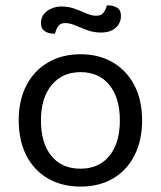

<svg xmlns="http://www.w3.org/2000/svg" viewBox="-20 -675 593 708"><path d="M504 -231Q504 -157 476 -102Q448 -47 397 -17Q346 13 277 13Q208 13 156.5 -17Q105 -47 77 -102Q49 -157 49 -231Q49 -306 77.5 -360.5Q106 -415 157.5 -445Q209 -475 277 -475Q345 -475 396 -445Q447 -415 475.5 -360.5Q504 -306 504 -231ZM277 -409Q210 -409 170.5 -361.5Q131 -314 131 -231Q131 -147 169.5 -100Q208 -53 277 -53Q345 -53 383.5 -100.5Q422 -148 422 -231Q422 -314 383.5 -361.5Q345 -409 277 -409ZM206 -651Q234 -651 256.5 -642.5Q279 -634 298.5 -625.5Q318 -617 335 -617Q353 -617 361.5 -628Q370 -639 374 -655H380Q398 -655 412 -646.5Q426 -638 426 -617Q426 -589 406 -572Q386 -555 353 -555Q325 -555 301 -564Q277 -573 257 -581.5Q237 -590 221 -590Q203 -590 195 -579Q187 -568 183 -551H177Q159 -551 145 -560Q131 -569 131 -589Q131 -609 141.5 -622.5Q152 -636 169.5 -643.5Q187 -651 206 -651Z"/></svg>

Font: Baloo Tammudu 2
Style: Regular
Weight: 400
Designer: Maithili Shingre, Omkar Shende and Ek Type
Foundry: Ek Type
Version: Version 1.700